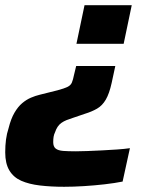

<svg xmlns="http://www.w3.org/2000/svg" viewBox="-24 -530 557 736"><path d="M222 186Q171 186 129 181Q87 176 57.5 163Q28 150 12 123.5Q-4 97 -4 54Q-4 28 -1 5Q2 -18 9 -39Q18 -75 31.5 -98Q45 -121 61 -134.5Q77 -148 94.5 -155.5Q112 -163 129 -167L197 -184Q223 -191 235 -197Q247 -203 251.5 -213.5Q256 -224 260 -244L268 -277H418L404 -212Q395 -171 381.5 -148Q368 -125 348 -113.5Q328 -102 302 -94L255 -78Q242 -74 231 -69.5Q220 -65 211.5 -59Q203 -53 197 -44Q191 -35 187 -23Q183 -15 181.5 -6Q180 3 180 15Q180 32 189.5 39.5Q199 47 218 48.5Q237 50 267 50Q284 50 310.5 49Q337 48 367 46.5Q397 45 425.5 43Q454 41 474 38L446 166Q416 172 377 176.5Q338 181 297.5 183.5Q257 186 222 186ZM269 -362 300 -510H481L450 -362Z"/></svg>

Font: Saira Thin Expanded
Style: Bold Italic
Weight: 700
Width: 7
Italic angle: -12°
Version: Version 1.101